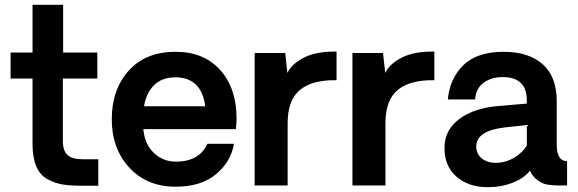

<svg xmlns="http://www.w3.org/2000/svg" viewBox="-20 -770 2400 797"><path d="M322 1Q273 1 241 -4Q209 -9 177.5 -26Q146 -43 130.5 -79.5Q115 -116 115 -174V-444H24V-552H115V-750H242V-552H384V-444H241V-184Q241 -144 260.5 -126.5Q280 -109 322 -109H388V1Z M962 -277Q962 -258 959 -234H575Q580 -172 618.5 -135.5Q657 -99 710 -99Q807 -99 841 -173H951Q939 -99 877 -47Q815 5 709 5Q590 5 517 -74Q444 -153 444 -275Q444 -399 514.5 -477Q585 -555 709 -555Q826 -555 894 -479.5Q962 -404 962 -277ZM708 -449Q653 -449 620 -417Q587 -385 578 -329H832Q816 -449 708 -449Z M1377 -556V-437Q1277 -439 1225.5 -397Q1174 -355 1174 -258V0H1037V-550H1164L1173 -467Q1190 -504 1241 -530.5Q1292 -557 1377 -556Z M1783 -556V-437Q1683 -439 1631.5 -397Q1580 -355 1580 -258V0H1443V-550H1570L1579 -467Q1596 -504 1647 -530.5Q1698 -557 1783 -556Z M2005 7Q1925 7 1875 -36.5Q1825 -80 1825 -156Q1825 -230 1886.5 -276Q1948 -322 2050 -330L2167 -340V-352Q2167 -450 2067 -450Q2020 -450 1988 -427Q1956 -404 1952 -357H1839Q1846 -442 1902.5 -498.5Q1959 -555 2071 -555Q2174 -555 2232.5 -503.5Q2291 -452 2291 -350V-170Q2291 -101 2334 -101V0Q2331 0 2324 0Q2317 0 2310 0Q2303 0 2297 0Q2268 -1 2250.5 -4Q2233 -7 2212 -21.5Q2191 -36 2180 -62Q2157 -31 2109 -12Q2061 7 2005 7ZM2037 -94Q2078 -94 2113.5 -115Q2149 -136 2167 -166V-251L2075 -241Q1957 -227 1957 -162Q1957 -131 1980 -112.5Q2003 -94 2037 -94Z"/></svg>

Font: Oakes Grotesk
Style: Bold
Weight: 600
Designer: Samuel Oakes
Foundry: Samuel Oakes
Version: Version 1.000;PS 001.000;hotconv 1.0.88;makeotf.lib2.5.64775